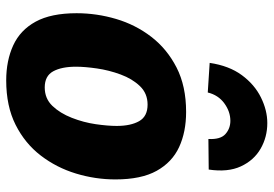

<svg xmlns="http://www.w3.org/2000/svg" viewBox="-148 -698 860 603"><g transform="rotate(90 281.5 -396.0)"><path d="M331 -551Q394 -551 441.5 -529Q489 -507 516 -458.5Q543 -410 543 -329Q543 -266 524.5 -205Q506 -144 468 -94.5Q430 -45 371.5 -15.5Q313 14 232 14Q170 14 122 -8Q74 -30 47.5 -78.5Q21 -127 21 -207Q21 -270 39 -331Q57 -392 95 -441.5Q133 -491 191.5 -521Q250 -551 331 -551ZM308 -430Q273 -430 250 -406Q227 -382 213.5 -345.5Q200 -309 194.5 -271Q189 -233 189 -205Q189 -160 203.5 -133.5Q218 -107 254 -107Q289 -107 312 -131Q335 -155 349.5 -192Q364 -229 369.5 -267Q375 -305 375 -333Q375 -377 360 -403.5Q345 -430 308 -430ZM366 -806Q410 -806 446.5 -785Q483 -764 502 -723Q521 -682 512 -622L416 -621Q418 -659 400.5 -674.5Q383 -690 359 -690Q330 -690 304 -671Q278 -652 270 -619L177 -625Q186 -686 215.5 -726Q245 -766 285.5 -786Q326 -806 366 -806Z"/></g></svg>

Font: Bitter Thin ExtraBold
Style: Italic
Weight: 800
Italic angle: -9°
Version: Version 2.002